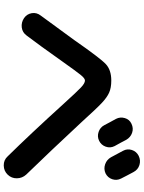

<svg xmlns="http://www.w3.org/2000/svg" viewBox="111 -939 778 1040"><g transform="rotate(90 500.0 -419.0)"><path d="M650.4 -742.2Q674.8 -753.9 699.2 -745.6Q723.6 -737.3 737.3 -713.9Q740.2 -707 752.4 -685.1Q764.6 -663.1 771.5 -650.4Q783.2 -627 774.4 -602.5Q765.6 -578.1 742.7 -566.9Q719.7 -555.7 694.8 -564Q669.9 -572.3 658.2 -594.7Q653.3 -605.5 641.1 -627Q628.9 -648.4 624 -658.2Q612.3 -680.7 619.6 -706.1Q627 -731.4 650.4 -742.2ZM824.2 -781.2Q848.6 -793 874 -785.2Q899.4 -777.3 912.1 -752.9Q918 -742.2 929.7 -719.7Q941.4 -697.3 947.3 -685.5Q959 -662.1 950.7 -637.7Q942.4 -613.3 918.9 -601.6Q894.5 -590.8 869.6 -599.6Q844.7 -608.4 832 -630.9Q827.1 -640.6 796.9 -696.3Q784.2 -719.7 792.5 -744.6Q800.8 -769.5 824.2 -781.2ZM78.1 -160.2Q55.7 -175.8 51.3 -202.1Q46.9 -228.5 64.5 -251Q93.8 -291 144.5 -360.4Q195.3 -429.7 197.3 -432.6Q295.9 -574.2 327.6 -603.5Q359.4 -632.8 416 -632.8Q456.1 -632.8 481.9 -621.1Q507.8 -609.4 537.1 -582Q566.4 -554.7 641.6 -471.7Q796.9 -304.7 925.8 -171.9Q945.3 -150.4 945.8 -121.6Q946.3 -92.8 926.3 -71.8Q906.2 -50.8 876.5 -50.3Q846.7 -49.8 827.1 -71.3Q705.1 -195.3 542 -375Q475.6 -448.2 453.1 -469.2Q430.7 -490.2 416 -490.2Q404.3 -490.2 384.8 -465.8Q365.2 -441.4 315.4 -371.1Q223.6 -241.2 172.9 -174.8Q156.2 -151.4 128.9 -147.9Q101.6 -144.5 78.1 -160.2Z"/></g></svg>

Font: Rounded-X Mgen+ 1m bold
Style: Bold
Weight: 700
Designer: [Source Han Sans]
Ryoko NISHIZUKA  (kana & ideographs); Paul D. Hunt (Latin, Greek & Cyrillic); Wenlong ZHANG  (bopomofo
Version: Version 1.059.20150602